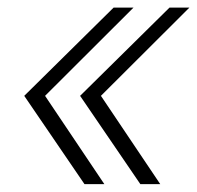

<svg xmlns="http://www.w3.org/2000/svg" viewBox="-20 -545 508 495"><path d="M197.8 -70.3 42.5 -297.9 272.9 -525.4H324.2L96.2 -297.9L249 -70.3ZM341.8 -70.3 186.5 -297.9 417 -525.4H468.3L240.2 -297.9L393.1 -70.3Z"/></svg>

Font: Inter 24pt ExtraLight
Style: Italic
Weight: 250
Italic angle: -9.3988°
Version: Version 4.001;git-66647c0bb